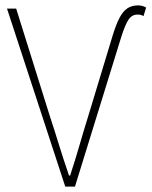

<svg xmlns="http://www.w3.org/2000/svg" viewBox="-20 -692 562 712"><path d="M222 0 6 -660H40L164 -264Q184 -203 199.5 -152.5Q215 -102 236 -41H240Q260 -102 274.5 -152.5Q289 -203 308 -264L398 -561Q410 -600 422.5 -624.5Q435 -649 451.5 -660.5Q468 -672 492 -672Q499 -672 506 -670.5Q513 -669 522 -664L512 -632Q508 -635 503 -636.5Q498 -638 490 -638Q469 -638 456.5 -619Q444 -600 430 -556L258 0Z"/></svg>

Font: SourceSans3VF
Style: Regular
Weight: 200
Designer: Paul D. Hunt
Foundry: Adobe
Version: Version 3.052;hotconv 1.1.0;makeotfexe 2.6.0